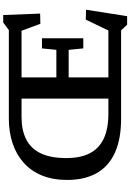

<svg xmlns="http://www.w3.org/2000/svg" viewBox="172 -945 810 1194"><g transform="rotate(-90 577.0 -348.0)"><path d="M936 -492V-363.5V-235H873L864 -326H621V-402.5H864L873 -492ZM561 -698H692.5V0H561ZM434.5 0Q309.5 0 224.8 -38.2Q140 -76.5 97.5 -151.5Q55 -226.5 55 -335.5Q55 -424 82.5 -491.5Q110 -559 161 -605Q212 -651 282.2 -674.5Q352.5 -698 437.5 -698H987L1034 -733H1080.5L1089.5 -503.5L1026 -502L967.5 -660.5L1010.5 -619H445.5Q364.5 -619 307.5 -590.2Q250.5 -561.5 220.8 -500.2Q191 -439 191 -340.5Q191 -251 221.5 -193.2Q252 -135.5 313.2 -107.2Q374.5 -79 467.5 -79H1001.5L964.5 -37.5L1052 -219.5L1113.5 -218L1073.5 37.5H1020.5L985 0Z"/></g></svg>

Font: Newsreader 9pt Medium
Style: Regular
Weight: 500
Designer: Hugues Gentile
Foundry: Production Type
Version: Version 1.003